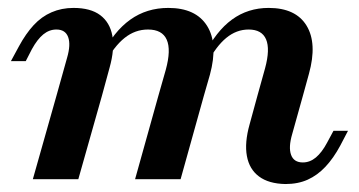

<svg xmlns="http://www.w3.org/2000/svg" viewBox="-20 -448 898 480"><path d="M375.8 -208.1 394.4 -273.4Q408.1 -323.4 396.8 -348.8Q385.5 -374.2 350 -374.2Q317.7 -374.2 291.5 -353.2Q265.3 -332.3 242.7 -290.3L234.7 -310.5Q264.5 -369.4 305.6 -398.8Q346.8 -428.2 400.8 -428.2Q469.4 -428.2 497.6 -383.5Q525.8 -338.7 504.8 -261.3L489.5 -208.1ZM623.4 -208.1 642.7 -277.4Q655.6 -325 645.2 -349.6Q634.7 -374.2 601.6 -374.2Q571 -374.2 545.6 -353.2Q520.2 -332.3 498.4 -290.3L490.3 -310.5Q520.2 -370.2 560.1 -399.2Q600 -428.2 651.6 -428.2Q719.4 -428.2 746.4 -383.9Q773.4 -339.5 752.4 -263.7L737.1 -208.1ZM121 -208.1 147.6 -303.2Q157.3 -336.3 150.4 -355.2Q143.5 -374.2 121 -374.2Q103.2 -374.2 88.3 -362.1Q73.4 -350 59.7 -325L44.4 -295.2H7.3L27.4 -332.3Q44.4 -363.7 64.1 -385.1Q83.9 -406.5 108.9 -417.3Q133.9 -428.2 163.7 -428.2Q206.5 -428.2 230.6 -410.1Q254.8 -391.9 260.9 -358.5Q266.9 -325 254 -279L234.7 -208.1ZM62.1 0 121 -208.1H234.7L175.8 0ZM317.7 0 375.8 -208.1H489.5L431.5 0ZM710.5 -112.9Q700.8 -79.8 707.7 -60.9Q714.5 -41.9 737.1 -41.9Q754.8 -41.9 769.8 -54.4Q784.7 -66.9 797.6 -91.1L813.7 -121H850L830.6 -83.9Q813.7 -52.4 793.5 -31Q773.4 -9.7 749.2 1.2Q725 12.1 693.5 12.1Q651.6 11.3 627.4 -6.9Q603.2 -25 597.2 -58.1Q591.1 -91.1 604 -137.1L623.4 -208.1H737.1Z"/></svg>

Font: Playfair 9pt
Style: Bold Italic
Weight: 700
Italic angle: -15.6°
Designer: Claus Eggers Sørensen
Foundry: Claus Eggers Sørensen
Version: Version 2.203